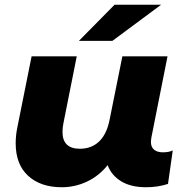

<svg xmlns="http://www.w3.org/2000/svg" viewBox="-20 -779 788 808"><path d="M707 -146 687 -5Q644 9 595 9Q531 9 490 -16Q449 -41 433 -84Q396 -38 345.5 -14.5Q295 9 240 9Q151 9 98.5 -39Q46 -87 46 -176Q46 -209 53 -243L113 -542H303L247 -261Q243 -242 243 -224Q243 -153 316 -153Q365 -153 397 -183.5Q429 -214 441 -274L495 -542H685L617 -200Q615 -188 615 -183Q615 -160 628.5 -149Q642 -138 665 -138Q691 -138 707 -146ZM462 -759H658L453 -607H312Z"/></svg>

Font: Montserrat Alternates ExtraBold
Style: Italic
Weight: 800
Italic angle: -11.3°
Designer: Julieta Ulanovsky
Foundry: Julieta Ulanovsky
Version: Version 7.200